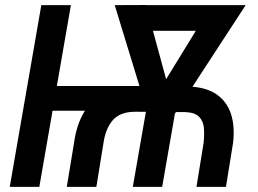

<svg xmlns="http://www.w3.org/2000/svg" viewBox="-20 -731 1011 751"><path d="M550.3 -394.5 533.2 -297.9H153.3L170.4 -394.5ZM257.3 -710.9 133.8 0H18.1L141.6 -710.9ZM356.9 0H241.2L269.5 -171.4Q279.3 -243.7 309.3 -293Q339.4 -342.3 390.9 -367.9Q442.4 -393.6 516.6 -393.6L711.9 -392.6Q781.2 -391.6 823.5 -364.3Q865.7 -336.9 882.6 -287.8Q899.4 -238.8 891.6 -171.9L863.8 0H748.5L776.4 -172.4Q779.8 -203.1 777.6 -230Q775.4 -256.8 759.3 -273.7Q743.2 -290.5 707.5 -292.5L511.2 -293.9Q450.7 -294.4 421.9 -261.7Q393.1 -229 384.8 -171.9ZM833.5 -710.9 815.9 -610.4H517.6L535.2 -710.9ZM584 -346.7 807.6 -710.9H940.9L662.1 -283.2H595.7ZM550.8 -711.4 653.8 -333 625 -283.2H559.6L428.7 -710.9ZM679.7 -375.5 614.3 0H499.5L564.9 -375.5Z"/></svg>

Font: Roboto Condensed Medium
Style: Italic
Weight: 500
Italic angle: -12°
Designer: Christian Robertson
Foundry: Google
Version: Version 3.0; 2020